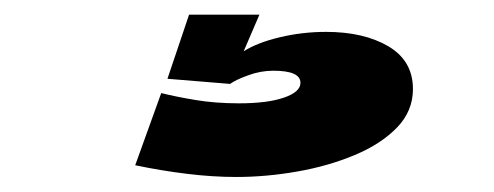

<svg xmlns="http://www.w3.org/2000/svg" viewBox="-20 -20 674 262"><path d="M302.5 221.5Q270 221.5 235.2 217.2Q200.5 213 164.5 205.5L200 107Q220 112 247 116.5Q274 121 306 121Q345 121 367.5 113.2Q390 105.5 390 93Q390 76.5 353 76.5Q335.5 76.5 318.5 82.8Q301.5 89 294 94.5L208.5 87.5L238 0H334L312.5 50Q331.5 38 362 30.8Q392.5 23.5 425 23.5Q476.5 23.5 510 43.2Q543.5 63 543.5 101.5Q543.5 131.5 521.8 154Q500 176.5 464.2 191.5Q428.5 206.5 386 214Q343.5 221.5 302.5 221.5Z"/></svg>

Font: Anybody UltraExpanded ExtraBold
Style: Regular
Weight: 800
Width: 9
Designer: Tyler Finck
Foundry: Etcetera Type Company
Version: Version 1.010; ttfautohint (v1.8.3) -l 8 -r 50 -G 200 -x 14 